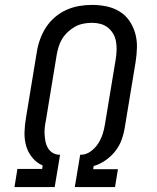

<svg xmlns="http://www.w3.org/2000/svg" viewBox="-20 -763 640 783"><path d="M39 0 51 -74H152L154 -88Q129 -99 111.5 -120.5Q94 -142 86.5 -168.5Q79 -195 80 -224.5Q81 -254 86 -283L130 -550Q134 -576 143 -601.5Q152 -627 167 -650.5Q182 -674 203.5 -692.5Q225 -711 250.5 -722.5Q276 -734 302.5 -738.5Q329 -743 355 -743Q386 -743 414.5 -737Q443 -731 467 -716.5Q491 -702 507 -679Q523 -656 531 -628.5Q539 -601 538.5 -571Q538 -541 533 -510L489 -244Q485 -218 476 -193Q467 -168 450 -146.5Q433 -125 410 -109Q387 -93 362 -86L360 -73H461L449 0H285L307 -132H313Q333 -133 351 -146.5Q369 -160 380.5 -178Q392 -196 398.5 -216Q405 -236 408 -256L452 -522Q455 -541 455.5 -559Q456 -577 453 -594Q450 -611 441.5 -625.5Q433 -640 420 -650.5Q407 -661 390 -665.5Q373 -670 355 -670Q338 -670 320 -666.5Q302 -663 286.5 -654.5Q271 -646 257 -633Q243 -620 233.5 -604.5Q224 -589 219 -572Q214 -555 211 -538L167 -271Q164 -257 162.5 -242.5Q161 -228 162 -213.5Q163 -199 165.5 -185.5Q168 -172 175 -160Q182 -148 193.5 -140.5Q205 -133 220 -132H225L203 0Z"/></svg>

Font: Iosevka Etoile
Style: Italic
Weight: 400
Italic angle: -9°
Designer: Belleve Invis
Foundry: Belleve Invis
Version: Version 22.1.2; ttfautohint (v1.8.4)